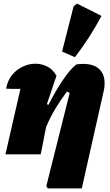

<svg xmlns="http://www.w3.org/2000/svg" viewBox="-20 -853 608 1061"><path d="M10 0 93 -362Q83 -362 69 -362Q58 -362 44.5 -362Q31 -362 14 -363Q21 -406 45.5 -437Q70 -468 105 -484.5Q140 -501 176 -501Q210 -501 241.5 -485Q273 -469 292 -434L239 -277L248 -274Q287 -351 328 -411.5Q369 -472 402 -497Q422 -500 439 -500Q497 -500 527.5 -472Q558 -444 558 -394Q558 -384 557 -373Q556 -362 553 -350L432 188H244L236 175L365 -339Q358 -344 350 -347Q315 -301 286.5 -253.5Q258 -206 235 -152L205 0ZM394 -537 323 -568 387 -819 406 -833 541 -765Q477 -645 394 -537Z"/></svg>

Font: Piazzolla Black
Style: Italic
Weight: 900
Italic angle: -11.3°
Designer: Juan Pablo del Peral
Foundry: Huerta Tipografica
Version: Version 1.330